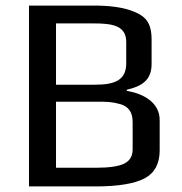

<svg xmlns="http://www.w3.org/2000/svg" viewBox="-20 -669 653 689"><path d="M435 -343V-347C487 -359 524 -380 524 -439V-526C524 -590 502 -613 448 -632C416 -643 372 -649 316 -649H84V0H323C404 0 463 -10 499 -29C535 -48 553 -82 553 -129V-238C553 -302 494 -333 435 -343ZM319 -365H181V-585H316C384 -585 433 -577 433 -518V-442C433 -379 389 -365 319 -365ZM456 -133C456 -109 446 -92 426 -82C406 -72 372 -67 323 -67H181V-304H323C366 -304 380 -304 413 -295C441 -286 456 -267 456 -231Z"/></svg>

Font: Gamestation Text
Style: Bold
Weight: 400
Designer: Jonas Hecksher
Foundry: Jonas Hecksher, Playtypeª, e-types AS
Version: Version 1.003